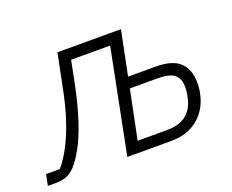

<svg xmlns="http://www.w3.org/2000/svg" viewBox="-136 -658 972 804"><g transform="rotate(-20 350.0 -256.0)"><path d="M-47 0 -37 -49H24Q49 -78 72 -120.5Q95 -163 116 -224.5Q137 -286 153 -369L182 -512H465L425 -315H547Q623 -315 656 -283Q689 -251 689 -192Q689 -157 678.5 -123Q668 -89 645 -61Q622 -33 586.5 -16.5Q551 0 501 0H307L399 -463H225L207 -372Q188 -278 166 -211Q144 -144 120 -100.5Q96 -57 73 -33Q54 -14 34 -7Q14 0 -12 0ZM371 -49H501Q558 -49 588.5 -74.5Q619 -100 628 -142Q632 -156 633.5 -169Q635 -182 635 -193Q635 -230 613.5 -248Q592 -266 539 -266H415Z"/></g></svg>

Font: IBM Plex Sans Light
Style: Italic
Weight: 300
Italic angle: -11.31°
Designer: Mike Abbink, Paul van der Laan, Pieter van Rosmalen
Foundry: Bold Monday
Version: Version 3.201